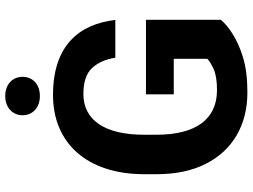

<svg xmlns="http://www.w3.org/2000/svg" viewBox="-134 -806 951 722"><g transform="rotate(-90 341.0 -445.5)"><path d="M346.7 -371.6V-267.1H480.5V-141.1C472.7 -133.3 460 -125.5 441.9 -117.2C423.8 -108.9 397.5 -104.5 362.8 -104.5C252.9 -104.5 194.8 -184.1 194.8 -333V-378.4C194.8 -526.9 250 -606.9 348.1 -606.9C392.6 -606.9 425.3 -596.2 445.8 -574.2C465.8 -552.2 479 -522.9 484.4 -486.8H626.5C610.8 -623.5 529.8 -721.2 344.2 -721.2C165.5 -721.2 46.4 -595.7 46.4 -377.4V-333C46.4 -260.3 59.1 -198.7 85 -147.5C136.2 -45.4 231.4 9.8 354 9.8C405.8 9.8 449.7 4.4 486.3 -6.8C559.1 -28.8 605 -64 627 -89.8V-371.6ZM268.1 -835.4C268.1 -797.9 296.9 -770.5 340.3 -770.5C384.8 -770.5 412.6 -797.9 412.6 -835.4C412.6 -873 384.8 -900.9 340.3 -900.9C296.9 -900.9 268.1 -873 268.1 -835.4Z"/></g></svg>

Font: Vazirmatn
Style: Bold
Weight: 700
Designer: Saber Rastikerdar
Foundry: Saber Rastikerdar
Version: Version 33.003